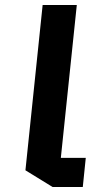

<svg xmlns="http://www.w3.org/2000/svg" viewBox="-20 -750 367 770"><path d="M191 0 82 -67 151 -730H288L224 -117H324L312 0Z"/></svg>

Font: Quantico
Style: Bold Italic
Weight: 700
Italic angle: -12°
Designer: Matt Desmond
Foundry: MADtype
Version: Version 2.002